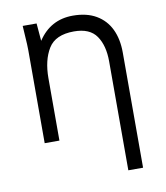

<svg xmlns="http://www.w3.org/2000/svg" viewBox="-83 -626 767 885"><g transform="rotate(-10 300.0 -183.0)"><path d="M85 -500.5 82 -550H147L154 -467.5Q212.5 -556.5 317.5 -556.5Q382 -556.5 426.2 -530.8Q470.5 -505 492.8 -458.5Q515 -412 515 -349V190H446V-320Q446 -394 415 -439Q384 -484 310 -484Q223 -484 190 -430Q157 -376 157 -292V0H88V-435Q88 -458.5 85 -500.5Z"/></g></svg>

Font: JuliaMono Light
Style: Regular
Weight: 300
Monospace: yes
Designer: cormullion
Foundry: corm
Version: Version 0.054; ttfautohint (v1.8.4)